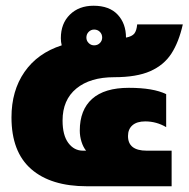

<svg xmlns="http://www.w3.org/2000/svg" viewBox="-20 -649 657 669"><path d="M20 -240Q20 -333 65.5 -398.5Q111 -464 195 -491Q192 -503 192 -516Q192 -567 223.5 -598Q255 -629 306 -629Q361 -629 390 -598Q419 -567 419 -518Q440 -522 448 -532Q456 -542 458 -564H617Q603 -502 577 -462Q551 -422 503.5 -401Q456 -380 378 -380Q294 -380 246 -340.5Q198 -301 198 -229Q198 -178 218 -151Q238 -124 269 -124H280Q270 -136 264 -155Q258 -174 258 -194Q258 -266 301 -304.5Q344 -343 429 -343Q514 -343 559 -321V-206Q525 -226 486 -226Q457 -226 441.5 -212.5Q426 -199 426 -175Q426 -124 491 -124H578V0H283Q157 0 88.5 -60Q20 -120 20 -240ZM336 -518Q336 -530 328 -538Q320 -546 308 -546Q297 -546 289 -538Q281 -530 281 -518Q281 -507 289 -499Q297 -491 308 -491Q320 -491 328 -499Q336 -507 336 -518Z"/></svg>

Font: Prompt ExtraBold
Style: Regular
Weight: 800
Designer: Katatrad Team
Foundry: CadsonDemak
Version: Version 1.000